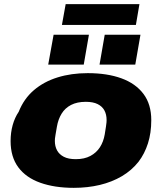

<svg xmlns="http://www.w3.org/2000/svg" viewBox="-20 -892 779 924"><path d="M335 12Q243 12 174 -12.5Q105 -37 68 -87Q31 -137 31 -213Q31 -254 41 -290Q51 -326 70 -354Q95 -417 143 -458Q191 -499 257 -519.5Q323 -540 402 -540Q496 -540 564.5 -515Q633 -490 670.5 -440Q708 -390 708 -314Q708 -252 692 -202Q676 -152 647 -114Q614 -72 566.5 -44Q519 -16 460.5 -2Q402 12 335 12ZM345 -126Q386 -126 415 -141.5Q444 -157 461 -183.5Q478 -210 484 -245Q488 -270 490 -283Q492 -296 492.5 -303Q493 -310 493 -314Q493 -341 482.5 -360.5Q472 -380 450 -391Q428 -402 393 -402Q351 -402 322 -387Q293 -372 276.5 -345Q260 -318 254 -283Q250 -259 247.5 -245.5Q245 -232 244.5 -225.5Q244 -219 244 -214Q244 -188 254.5 -168.5Q265 -149 287 -137.5Q309 -126 345 -126ZM212 -581 238 -725H408L383 -581ZM459 -581 484 -725H656L631 -581ZM278 -772 296 -872H651L634 -772Z"/></svg>

Font: Archivo SemiExpanded Black
Style: Italic
Weight: 900
Width: 6
Italic angle: -10°
Designer: Hector Gatti
Foundry: Omnibus-Type
Version: Version 2.001